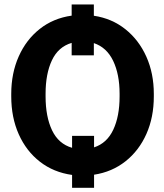

<svg xmlns="http://www.w3.org/2000/svg" viewBox="-20 -789 748 874"><path d="M308.1 65.9V7.3Q224.1 -4.4 161.9 -52.7Q99.6 -101.1 65.4 -177.7Q31.2 -254.4 31.2 -350.1V-361.3Q31.2 -455.6 65.2 -532Q99.1 -608.4 160.9 -657.2Q222.7 -706.1 306.2 -717.8V-768.6H407.2V-717.3Q489.3 -705.1 550.8 -656Q612.3 -606.9 646.2 -531Q680.2 -455.1 680.2 -361.3V-350.1Q680.2 -255.4 646.5 -179.4Q612.8 -103.5 551.5 -54.9Q490.2 -6.3 408.2 6.3V65.9ZM306.2 -537.1V-593.8Q245.1 -575.7 216.3 -514.4Q187.5 -453.1 187.5 -362.3V-350.1Q187.5 -257.8 217 -195.8Q246.6 -133.8 308.1 -116.2V-170.4H408.2V-118.2Q466.8 -137.2 495.6 -198.5Q524.4 -259.8 524.4 -350.1V-362.3Q524.4 -450.7 495.1 -512Q465.8 -573.2 407.2 -592.8V-537.1Z"/></svg>

Font: Roboto Slab ExtraBold
Style: Regular
Weight: 800
Designer: Google
Version: Version 2.001; ttfautohint (v1.8.3)